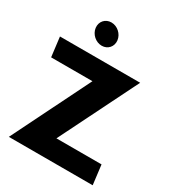

<svg xmlns="http://www.w3.org/2000/svg" viewBox="-277 -1255 1295 1408"><g transform="rotate(30 371.0 -551.5)"><path d="M248.6 -1103C197.6 -1103 161.6 -1062 167.9 -1011C174.1 -960 220.2 -919 271.2 -919C322.2 -919 358.1 -960 351.9 -1011C345.6 -1062 299.6 -1103 248.6 -1103ZM651.7 -825H-27.3L-7 -660H343L16 0H726L705.7 -165H323.7Z"/></g></svg>

Font: Hussar
Style: BdOpOblOne
Weight: 700
Foundry: Cannot Into Space Fonts
Version: Version 2.00